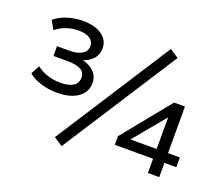

<svg xmlns="http://www.w3.org/2000/svg" viewBox="-122 -916 1315 1127"><g transform="rotate(20 535.0 -352.5)"><path d="M226 -260Q172 -260 124 -274.5Q76 -289 45 -316L74 -370Q104 -347 142 -334.5Q180 -322 224 -322Q273 -322 301.5 -339Q330 -356 330 -392Q330 -427 300.5 -441.5Q271 -456 219 -456H132V-517H209Q258 -517 287 -534Q316 -551 316 -585Q316 -614 291 -630.5Q266 -647 220 -647Q181 -647 145 -634.5Q109 -622 80 -598L50 -652Q82 -679 129 -694Q176 -709 226 -709Q301 -709 344.5 -678Q388 -647 388 -596Q388 -556 362 -528Q336 -500 295 -489V-493Q327 -487 351 -472.5Q375 -458 388.5 -436Q402 -414 402 -384Q402 -345 379.5 -317Q357 -289 317.5 -274.5Q278 -260 226 -260ZM358 25 303 -11 766 -730 821 -694ZM888 0V-89H649V-143L891 -441H959V-150H1033V-89H959V0ZM888 -150V-363H901L705 -127L704 -150Z"/></g></svg>

Font: Nunito Sans 10pt SemiExpanded
Style: Regular
Weight: 400
Width: 6
Designer: Vernon Adams
Foundry: Vernon Adams
Version: Version 3.101;gftools[0.9.27]